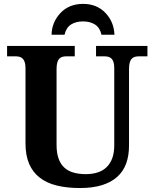

<svg xmlns="http://www.w3.org/2000/svg" viewBox="-20 -948 787 978"><path d="M731 -661.1H688Q677.7 -661.1 668.5 -658.9Q659.2 -656.7 652.1 -649.9Q645 -643.1 641.1 -630.4Q637.2 -617.7 637.2 -596.2V-206.1Q637.2 -155.8 622.8 -115.7Q608.4 -75.7 577.9 -47.9Q547.4 -20 500 -5.1Q452.6 9.8 387.2 9.8Q321.8 9.8 270.3 -2.7Q218.8 -15.1 183.1 -42.5Q147.5 -69.8 128.7 -113Q109.9 -156.2 109.9 -217.8V-600.1Q109.9 -620.1 105.7 -632.1Q101.6 -644 94.5 -650.4Q87.4 -656.7 78.4 -658.9Q69.3 -661.1 59.1 -661.1H16.1V-713.9H360.8V-661.1H318.8Q308.6 -661.1 299.3 -658.9Q290 -656.7 283 -649.9Q275.9 -643.1 272 -630.4Q268.1 -617.7 268.1 -596.2V-210Q268.1 -168 278.6 -139.4Q289.1 -110.8 308.6 -93.5Q328.1 -76.2 355.5 -68.6Q382.8 -61 417 -61Q450.2 -61 477.1 -69.6Q503.9 -78.1 522.7 -96.2Q541.5 -114.3 551.8 -142.1Q562 -169.9 562 -208V-600.1Q562 -620.1 558.1 -632.1Q554.2 -644 547.1 -650.4Q540 -656.7 530.8 -658.9Q521.5 -661.1 511.2 -661.1H469.2V-713.9H731ZM563 -771H497.1Q488.8 -807.1 464.1 -823Q439.5 -838.9 402.8 -838.9Q366.2 -838.9 341.6 -823Q316.9 -807.1 308.6 -771H242.7Q243.7 -834.5 287.6 -881.3Q331.5 -928.2 402.8 -928.2Q473.1 -928.2 516.8 -882.6Q560.5 -836.9 563 -771Z"/></svg>

Font: Droid Serif
Style: Bold
Weight: 700
Designer: Monotype Design team
Foundry: Monotype Imaging Inc.
Version: Version 1.03